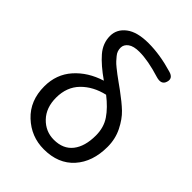

<svg xmlns="http://www.w3.org/2000/svg" viewBox="-232 -927 1057 1057"><g transform="rotate(45 297.0 -398.5)"><path d="M331.1 -442.4Q250 -423.8 198.7 -371.6Q147.5 -319.3 147.5 -236.3Q147.5 -158.2 192.9 -110.8Q238.3 -63.5 302.7 -63.5Q375 -63.5 412.6 -111.3Q450.2 -159.2 450.2 -244.1Q450.2 -306.6 418.9 -352.5Q387.7 -398.4 331.1 -442.4ZM540 -245.1Q540 -128.9 476.6 -58.1Q413.1 12.7 300.8 12.7Q202.1 12.7 129.9 -55.2Q57.6 -123 57.6 -234.4Q57.6 -328.1 115.7 -393.6Q173.8 -459 267.6 -488.3Q196.3 -538.1 156.7 -584Q117.2 -629.9 117.2 -686.5Q117.2 -739.3 162.6 -773.9Q208 -808.6 295.9 -808.6Q385.7 -808.6 487.3 -778.3Q529.3 -766.6 517.6 -730.5Q506.8 -694.3 459 -709Q361.3 -739.3 293.9 -739.3Q249 -739.3 226.6 -722.7Q204.1 -706.1 204.1 -681.6Q204.1 -668.9 208 -657.2Q211.9 -645.5 221.7 -633.8Q231.4 -622.1 240.2 -612.3Q249 -602.5 266.6 -588.4Q284.2 -574.2 295.9 -565.4Q307.6 -556.6 330.6 -540Q353.5 -523.4 367.2 -513.7Q421.9 -473.6 455.1 -441.9Q488.3 -410.2 514.2 -358.4Q540 -306.6 540 -245.1Z"/></g></svg>

Font: GenSenMaruGothic TW TTF Regular
Style: Regular
Weight: 400
Version: Version 1.301